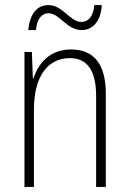

<svg xmlns="http://www.w3.org/2000/svg" viewBox="-20 -733 507 753"><path d="M91 -615H121C125 -662 146 -681 170 -681C214 -681 242 -615 300 -615C342 -615 376 -648 379 -713H350C346 -668 326 -647 299 -647C254 -647 227 -713 170 -713C126 -713 97 -680 91 -615ZM258 -539C175 -539 130 -484 111 -425H109L105 -529H76V0H113V-302C113 -439 171 -505 254 -505C319 -505 357 -461 357 -356V0H395V-365C395 -485 346 -539 258 -539Z"/></svg>

Font: Noto Sans Myanmar UI Condensed ExtraLight
Style: Regular
Weight: 200
Width: 3
Designer: Monotype Design Team
Foundry: Monotype Imaging Inc.
Version: Version 2.103